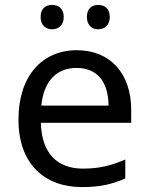

<svg xmlns="http://www.w3.org/2000/svg" viewBox="-20 -750 604 780"><path d="M145 -681C145 -647 166 -631 192 -631C217 -631 239 -647 239 -681C239 -716 217 -730 192 -730C166 -730 145 -716 145 -681ZM333 -681C333 -647 354 -631 379 -631C404 -631 426 -647 426 -681C426 -716 404 -730 379 -730C354 -730 333 -716 333 -681ZM292 -546C150 -546 55 -440 55 -264C55 -85 160 10 313 10C386 10 434 -1 489 -25V-102C433 -78 385 -65 317 -65C210 -65 149 -130 146 -251H513V-304C513 -450 429 -546 292 -546ZM291 -474C380 -474 420 -412 421 -321H148C157 -417 207 -474 291 -474Z"/></svg>

Font: Noto Sans Hebrew Droid
Style: Bold
Weight: 700
Designer: Monotype Design Team
Foundry: Monotype Imaging Inc.
Version: Version 1.100